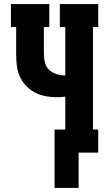

<svg xmlns="http://www.w3.org/2000/svg" viewBox="-20 -755 540 950"><path d="M250 175V-114H303V-277Q292 -275 281 -274.5Q270 -274 259 -274Q231 -274 203.5 -279.5Q176 -285 151 -298.5Q126 -312 107 -332.5Q88 -353 77 -379Q66 -405 63 -433Q60 -461 60 -489V-621H34V-735H224V-621H197V-489Q197 -468 202 -446.5Q207 -425 222 -410.5Q237 -396 258 -389Q279 -382 300 -382H303V-621H276V-735H466V-621H440V-114H466V0H369V175Z"/></svg>

Font: Iosevka Curly Slab Heavy
Style: Regular
Weight: 900
Monospace: yes
Designer: Belleve Invis
Foundry: Belleve Invis
Version: Version 22.1.2; ttfautohint (v1.8.4)